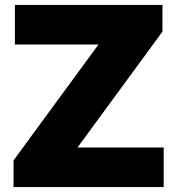

<svg xmlns="http://www.w3.org/2000/svg" viewBox="-20 -760 720 780"><path d="M35 0V-108.5L407.5 -616.5L408.5 -579H40.5V-740H640V-631.5L267.5 -123.5L266.5 -161H645V0Z"/></svg>

Font: Encode Sans SC SemiExpanded ExtraBold
Style: Regular
Weight: 800
Width: 6
Designer: Multiple Designers
Foundry: Impallari Type
Version: Version 3.002